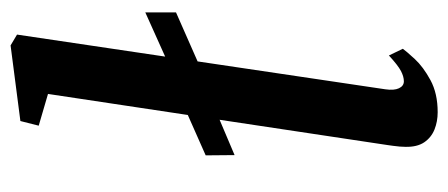

<svg xmlns="http://www.w3.org/2000/svg" viewBox="-268 -590 868 372"><g transform="rotate(-90 166.0 -404.0)"><path d="M51.5 -383.5 51 -439.5 151.5 -484 200 -499 328 -556.5V-497L197.5 -439.5L147 -424ZM179 -91.5Q176.5 -74.5 181 -65Q185.5 -55.5 194.5 -55.5Q203.5 -55.5 214.5 -61.2Q225.5 -67 244.5 -84.5L257.5 -57.5Q252.5 -50.5 237.5 -34.2Q222.5 -18 196.8 -4Q171 10 134.5 10Q116.5 10 101 3.8Q85.5 -2.5 76.2 -16.2Q67 -30 67.5 -52.5Q67.5 -57 68 -63.5Q68.5 -70 69.5 -76.8Q70.5 -83.5 71 -87.5L170 -745L108.5 -763L117.5 -798.5L264 -817.5L285 -805Z"/></g></svg>

Font: Merriweather Medium
Style: Italic
Weight: 500
Italic angle: -7.8°
Version: Version 2.101